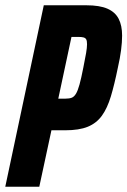

<svg xmlns="http://www.w3.org/2000/svg" viewBox="-31 -708 483 728"><path d="M-11 0 135 -688H296Q347 -688 376.5 -675Q406 -662 419 -636.5Q432 -611 432 -573Q432 -548 428 -517.5Q424 -487 416 -452Q403 -388 389.5 -343Q376 -298 355.5 -269.5Q335 -241 302 -227.5Q269 -214 216 -214H164L118 0ZM190 -334H218Q232 -334 241 -337.5Q250 -341 257 -352.5Q264 -364 270.5 -387.5Q277 -411 285 -452Q292 -486 295.5 -507Q299 -528 299 -540Q299 -553 296 -558.5Q293 -564 286 -566Q279 -568 267 -568H240Z"/></svg>

Font: Saira ExtraCondensed ExtraBold
Style: Italic
Weight: 800
Width: 2
Italic angle: -12°
Designer: Hector Gatti with collaboration of the Omnibus-Type team
Foundry: Omnibus-Type
Version: Version 1.101